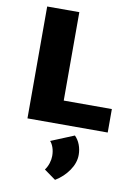

<svg xmlns="http://www.w3.org/2000/svg" viewBox="-104 -724 783 1112"><g transform="rotate(10 287.5 -167.5)"><path d="M553 -138V0H81V-658H270V-138ZM232 274Q246 255 253 232.5Q260 210 260 190Q260 163 252.5 141Q245 119 233 106L369 50Q389 70 399.5 98Q410 126 410 157Q410 204 379 249Q348 294 300 323Z"/></g></svg>

Font: Ysabeau Heavy
Style: Regular
Weight: 800
Designer: Christian Thalmann (Catharsis Fonts)
Version: Version 0.003